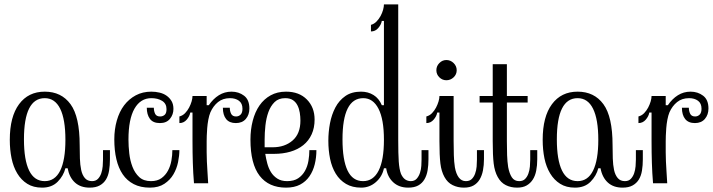

<svg xmlns="http://www.w3.org/2000/svg" viewBox="-20 -840 3267 880"><path d="M185.1 -419.9Q261.2 -419.9 303.2 -362.5Q345.2 -305.2 345.2 -174.8Q345.2 -143.1 346.2 -113.5Q347.2 -84 352.1 -61Q356.9 -38.1 368.9 -23.9Q380.9 -9.8 401.9 -9.8Q418.9 -9.8 429 -20.3Q439 -30.8 444.1 -45.9Q449.2 -61 450.7 -78.1Q452.1 -95.2 452.1 -108.9V-151.9H483.9V-109.9Q483.9 -82 480 -58.1Q476.1 -34.2 465.6 -17.1Q455.1 0 437 10Q418.9 20 391.1 20Q349.1 20 323.5 -3.4Q297.9 -26.9 290 -68.8H279.8Q271 -34.2 244.4 -7.1Q217.8 20 172.9 20Q132.8 20 105 2.4Q77.1 -15.1 59.1 -45.2Q41 -75.2 33 -114.5Q24.9 -153.8 24.9 -199.2Q24.9 -305.2 67.4 -362.5Q109.9 -419.9 185.1 -419.9ZM185.1 -390.1Q89.8 -390.1 89.8 -201.2Q89.8 -106.9 113.5 -58.3Q137.2 -9.8 185.1 -9.8Q231.9 -9.8 255.9 -57.9Q279.8 -106 279.8 -199.2Q279.8 -293 255.9 -341.6Q231.9 -390.1 185.1 -390.1Z M503.9 -201.2Q503.9 -247.1 515.4 -287.6Q526.9 -328.1 548.8 -357.2Q570.8 -386.2 602.3 -403.1Q633.8 -419.9 673.8 -419.9Q692.9 -419.9 711.4 -415.5Q730 -411.1 743.9 -401.1Q757.8 -391.1 766.4 -376.5Q774.9 -361.8 774.9 -340.8Q774.9 -314.9 759 -295.4Q743.2 -275.9 712.9 -275.9Q681.2 -275.9 667 -295.4Q652.8 -314.9 652.8 -346.2H685.1Q685.1 -331.1 690.9 -318.6Q696.8 -306.2 713.9 -306.2Q726.1 -306.2 734.6 -313.5Q743.2 -320.8 743.2 -339.8Q743.2 -365.2 723.1 -377.7Q703.1 -390.1 673.8 -390.1Q624 -390.1 596.4 -342Q568.8 -293.9 568.8 -200.2Q568.8 -169.9 572.5 -137Q576.2 -104 587.2 -75.4Q598.1 -46.9 618.2 -28.3Q638.2 -9.8 671.9 -9.8Q701.2 -9.8 720 -23.4Q738.8 -37.1 750 -58.1Q761.2 -79.1 765.6 -104Q770 -128.9 770 -151.9H802.2Q802.2 -127 796.1 -96.9Q790 -66.9 774.9 -41Q759.8 -15.1 733.4 2.4Q707 20 667 20Q624 20 593 3.9Q562 -12.2 542.5 -41Q522.9 -69.8 513.4 -110.4Q503.9 -150.9 503.9 -201.2Z M927.2 -357.9H937Q957 -387.2 983.2 -403.6Q1009.3 -419.9 1041 -419.9Q1074.2 -419.9 1098.6 -401.4Q1123 -382.8 1123 -342.8Q1123 -314 1106.7 -294.9Q1090.3 -275.9 1061 -275.9Q1031.2 -275.9 1016.4 -294.4Q1001.5 -313 1001.5 -346.2H1033.2Q1033.2 -331.1 1039.3 -318.6Q1045.4 -306.2 1062 -306.2Q1074.2 -306.2 1082.8 -314.7Q1091.3 -323.2 1091.3 -341.8Q1091.3 -366.2 1075.2 -378.2Q1059.1 -390.1 1034.2 -390.1Q1001.5 -390.1 979.2 -372.1Q957 -354 944.3 -325.2Q938.5 -311 934.8 -291.5Q931.2 -272 929.7 -252.9Q928.2 -233.9 927.7 -218Q927.2 -202.1 927.2 -192.9Q927.2 -164.1 927.2 -142.6Q927.2 -121.1 928.2 -100.1Q929.2 -79.1 930.7 -55.7Q932.1 -32.2 934.1 0H869.1Q865.2 -46.9 863.8 -93Q862.3 -139.2 862.3 -191.9V-324.2H852.1Q849.1 -307.1 835.7 -291.5Q822.3 -275.9 802.2 -275.9V-306.2Q817.4 -310.1 828.4 -321.5Q839.4 -333 846.7 -346.9Q854 -360.8 858.2 -375Q862.3 -389.2 862.3 -399.9H927.2Z M1127.9 -200.2Q1127.9 -246.1 1138.4 -286.6Q1148.9 -327.1 1169.4 -356.7Q1189.9 -386.2 1220.5 -403.1Q1251 -419.9 1291 -419.9Q1351.1 -419.9 1386.5 -384Q1421.9 -348.1 1421.9 -292Q1421.9 -253.9 1408.4 -224.4Q1395 -194.8 1370.1 -174.8Q1345.2 -154.8 1311 -144.8Q1276.9 -134.8 1235.8 -134.8H1195.8Q1199.2 -112.8 1205.1 -90.8Q1210.9 -68.8 1221.9 -51Q1232.9 -33.2 1251 -21.5Q1269 -9.8 1295.9 -9.8Q1327.1 -9.8 1346.7 -22.9Q1366.2 -36.1 1377.7 -56.6Q1389.2 -77.1 1393.6 -102.5Q1397.9 -127.9 1397.9 -151.9H1430.2Q1430.2 -118.2 1422.6 -87.2Q1415 -56.2 1398.4 -32Q1381.8 -7.8 1355.5 6.1Q1329.1 20 1291 20Q1211.9 20 1169.9 -34.4Q1127.9 -88.9 1127.9 -200.2ZM1192.9 -165H1230Q1285.2 -165 1321 -196Q1356.9 -227.1 1356.9 -287.1Q1356.9 -305.2 1354 -323.5Q1351.1 -341.8 1343.5 -356.9Q1335.9 -372.1 1322.5 -381.1Q1309.1 -390.1 1287.1 -390.1Q1256.8 -390.1 1238.5 -372.1Q1220.2 -354 1210.2 -326.4Q1200.2 -298.8 1196.5 -264.9Q1192.9 -231 1192.9 -200.2Z M1805.2 -198.2Q1805.2 -134.8 1807.6 -99.4Q1810.1 -64 1817.9 -43Q1826.2 -24.9 1837.6 -17.3Q1849.1 -9.8 1862.8 -9.8Q1879.9 -9.8 1889.9 -21Q1899.9 -32.2 1905 -48.1Q1910.2 -64 1911.1 -80.6Q1912.1 -97.2 1912.1 -108.9V-151.9H1943.8V-109.9Q1943.8 -83 1939.9 -59.6Q1936 -36.1 1925.5 -18.1Q1915 0 1897 10Q1878.9 20 1851.1 20Q1809.1 20 1782.5 -4.4Q1755.9 -28.8 1750 -68.8H1739.7Q1731.9 -30.8 1702.9 -5.4Q1673.8 20 1635.7 20Q1594.7 20 1565.9 2.9Q1537.1 -14.2 1519 -43.7Q1501 -73.2 1492.9 -112.1Q1484.9 -150.9 1484.9 -194.8Q1484.9 -234.9 1492.4 -274.9Q1500 -314.9 1517.1 -347.4Q1534.2 -379.9 1563 -399.9Q1591.8 -419.9 1634.8 -419.9Q1667 -419.9 1691.9 -404.5Q1716.8 -389.2 1730 -357.9H1739.7V-744.1H1730Q1727.1 -727.1 1713.6 -711.4Q1700.2 -695.8 1680.2 -695.8V-726.1Q1694.8 -730 1705.8 -741.5Q1716.8 -752.9 1724.4 -766.8Q1731.9 -780.8 1735.8 -794.9Q1739.7 -809.1 1739.7 -819.8H1805.2ZM1645 -390.1Q1549.8 -390.1 1549.8 -201.2Q1549.8 -106.9 1573 -58.3Q1596.2 -9.8 1644 -9.8Q1690.9 -9.8 1715.3 -57.9Q1739.7 -106 1739.7 -199.2Q1739.7 -293 1714.8 -341.6Q1689.9 -390.1 1645 -390.1Z M2025.9 -564.9Q2044.9 -564.9 2059.1 -551Q2073.2 -537.1 2073.2 -518.1Q2073.2 -499 2059.1 -485.6Q2044.9 -472.2 2025.9 -472.2Q2007.3 -472.2 1993.7 -485.6Q1980 -499 1980 -518.1Q1980 -537.1 1993.7 -551Q2007.3 -564.9 2025.9 -564.9ZM1994.1 -324.2H1983.9Q1981 -307.1 1967.5 -291.5Q1954.1 -275.9 1934.1 -275.9V-306.2Q1949.2 -310.1 1960.2 -321.5Q1971.2 -333 1978.5 -346.9Q1985.8 -360.8 1990 -375Q1994.1 -389.2 1994.1 -399.9H2059.1V-192.9Q2059.1 -159.2 2060.1 -128.7Q2061 -98.1 2064.9 -73.2Q2070.3 -43 2082.8 -26.4Q2095.2 -9.8 2115.2 -9.8Q2132.3 -9.8 2142.1 -19.3Q2151.9 -28.8 2157.5 -43.9Q2163.1 -59.1 2164.6 -76.7Q2166 -94.2 2166 -108.9V-151.9H2198.2V-110.8Q2198.2 -83 2193.6 -59.1Q2189 -35.2 2178.5 -17.6Q2168 0 2150.6 10Q2133.3 20 2106 20Q2078.1 20 2054.7 8.5Q2031.2 -2.9 2017.1 -28.8Q2002.9 -54.2 1998.5 -90.6Q1994.1 -127 1994.1 -192.9Z M2238.3 -370.1H2178.2V-399.9H2238.3V-545.9H2303.2V-399.9H2398.4V-370.1H2303.2V-192.9Q2303.2 -159.2 2304.2 -129.2Q2305.2 -99.1 2309.1 -74.2Q2314.5 -44.9 2325.9 -27.3Q2337.4 -9.8 2359.4 -9.8Q2376.5 -9.8 2386.2 -19.3Q2396 -28.8 2401.6 -43.9Q2407.2 -59.1 2408.7 -76.7Q2410.2 -94.2 2410.2 -108.9V-151.9H2442.4V-109.9Q2442.4 -82 2437.7 -58.1Q2433.1 -34.2 2422.1 -17.1Q2411.1 0 2393.8 10Q2376.5 20 2350.1 20Q2321.3 20 2298.3 8.5Q2275.4 -2.9 2261.2 -28.8Q2247.1 -54.2 2242.7 -90.6Q2238.3 -127 2238.3 -192.9Z M2627.4 -419.9Q2703.6 -419.9 2745.6 -362.5Q2787.6 -305.2 2787.6 -174.8Q2787.6 -143.1 2788.6 -113.5Q2789.6 -84 2794.4 -61Q2799.3 -38.1 2811.3 -23.9Q2823.2 -9.8 2844.2 -9.8Q2861.3 -9.8 2871.3 -20.3Q2881.3 -30.8 2886.5 -45.9Q2891.6 -61 2893.1 -78.1Q2894.5 -95.2 2894.5 -108.9V-151.9H2926.3V-109.9Q2926.3 -82 2922.4 -58.1Q2918.5 -34.2 2908 -17.1Q2897.5 0 2879.4 10Q2861.3 20 2833.5 20Q2791.5 20 2765.9 -3.4Q2740.2 -26.9 2732.4 -68.8H2722.2Q2713.4 -34.2 2686.8 -7.1Q2660.2 20 2615.2 20Q2575.2 20 2547.4 2.4Q2519.5 -15.1 2501.5 -45.2Q2483.4 -75.2 2475.3 -114.5Q2467.3 -153.8 2467.3 -199.2Q2467.3 -305.2 2509.8 -362.5Q2552.2 -419.9 2627.4 -419.9ZM2627.4 -390.1Q2532.2 -390.1 2532.2 -201.2Q2532.2 -106.9 2555.9 -58.3Q2579.6 -9.8 2627.4 -9.8Q2674.3 -9.8 2698.2 -57.9Q2722.2 -106 2722.2 -199.2Q2722.2 -293 2698.2 -341.6Q2674.3 -390.1 2627.4 -390.1Z M3031.2 -357.9H3041Q3061 -387.2 3087.2 -403.6Q3113.3 -419.9 3145 -419.9Q3178.2 -419.9 3202.6 -401.4Q3227.1 -382.8 3227.1 -342.8Q3227.1 -314 3210.7 -294.9Q3194.3 -275.9 3165 -275.9Q3135.3 -275.9 3120.4 -294.4Q3105.5 -313 3105.5 -346.2H3137.2Q3137.2 -331.1 3143.3 -318.6Q3149.4 -306.2 3166 -306.2Q3178.2 -306.2 3186.8 -314.7Q3195.3 -323.2 3195.3 -341.8Q3195.3 -366.2 3179.2 -378.2Q3163.1 -390.1 3138.2 -390.1Q3105.5 -390.1 3083.3 -372.1Q3061 -354 3048.3 -325.2Q3042.5 -311 3038.8 -291.5Q3035.2 -272 3033.7 -252.9Q3032.2 -233.9 3031.7 -218Q3031.2 -202.1 3031.2 -192.9Q3031.2 -164.1 3031.2 -142.6Q3031.2 -121.1 3032.2 -100.1Q3033.2 -79.1 3034.7 -55.7Q3036.1 -32.2 3038.1 0H2973.1Q2969.2 -46.9 2967.8 -93Q2966.3 -139.2 2966.3 -191.9V-324.2H2956.1Q2953.1 -307.1 2939.7 -291.5Q2926.3 -275.9 2906.2 -275.9V-306.2Q2921.4 -310.1 2932.4 -321.5Q2943.4 -333 2950.7 -346.9Q2958 -360.8 2962.2 -375Q2966.3 -389.2 2966.3 -399.9H3031.2Z"/></svg>

Font: Sevillana
Style: Regular
Weight: 400
Designer: Olga Umpeleva
Foundry: Brownfox
Version: Version 1.001